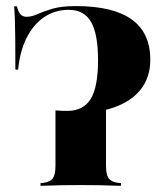

<svg xmlns="http://www.w3.org/2000/svg" viewBox="-20 -602 517 622"><path d="M208.9 -233.9Q192.7 -233.9 181 -234.3Q169.4 -234.7 159.7 -236.3V-244.4Q168.5 -243.5 178.2 -243.1Q187.9 -242.7 197.6 -242.7Q250 -242.7 273.8 -281.5Q297.6 -320.2 297.6 -406.5Q297.6 -491.9 275 -531Q252.4 -570.2 202.4 -570.2Q158.1 -570.2 123 -546.4Q87.9 -522.6 66.1 -479Q44.4 -435.5 38.7 -376.6H29.8Q29.8 -439.5 29.4 -477.4Q29 -515.3 28.2 -538.7Q27.4 -562.1 25.8 -581.5H34.7Q39.5 -562.9 46.8 -555.2Q54 -547.6 66.1 -547.6Q82.3 -547.6 100.8 -556Q119.4 -564.5 148.8 -573.4Q178.2 -582.3 225.8 -582.3Q346 -582.3 406.5 -539.1Q466.9 -496 466.9 -408.1Q466.9 -352.4 436.7 -313.3Q406.5 -274.2 349.2 -254Q291.9 -233.9 208.9 -233.9ZM232.3 -2.4Q207.3 -2.4 180.2 -2Q153.2 -1.6 111.3 0V-8.9L121 -9.7Q143.5 -12.9 151.6 -25Q159.7 -37.1 159.7 -66.1V-240.3Q197.6 -236.3 239.9 -241.5Q282.3 -246.8 323.4 -261.3V-66.1Q323.4 -37.1 331.5 -25Q339.5 -12.9 362.1 -9.7L371.8 -8.9V0Q329.8 -1.6 303.2 -2Q276.6 -2.4 250.8 -2.4H241.1Z"/></svg>

Font: Playfair 144pt SemiCondensed Black
Style: Regular
Weight: 900
Width: 4
Designer: Claus Eggers Sørensen
Foundry: Claus Eggers Sørensen
Version: Version 2.203